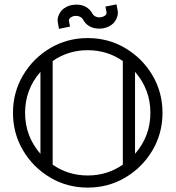

<svg xmlns="http://www.w3.org/2000/svg" viewBox="-20 -854 799 874"><path d="M379.4 0Q285.6 0 208.3 -45.9Q130.9 -91.8 85 -169.2Q39.1 -246.6 39.1 -340.3Q39.1 -434.1 85 -511.5Q130.9 -588.9 208.3 -634.8Q285.6 -680.7 379.4 -680.7Q473.1 -680.7 550.5 -634.8Q627.9 -588.9 673.8 -511.5Q719.7 -434.1 719.7 -340.3Q719.7 -246.6 673.8 -169.2Q627.9 -91.8 550.5 -45.9Q473.1 0 379.4 0ZM164.1 -153.8V-526.9Q94.2 -446.8 94.2 -340.3Q94.2 -233.9 164.1 -153.8ZM379.4 -55.2Q468.3 -55.2 539.1 -104.5V-576.2Q468.3 -625.5 379.4 -625.5Q290.5 -625.5 219.7 -576.2V-104.5Q290.5 -55.2 379.4 -55.2ZM594.7 -153.8Q664.6 -233.9 664.6 -340.3Q664.6 -446.8 594.7 -526.9ZM248.5 -722.7Q242.2 -754.4 242.2 -761.2Q242.2 -779.8 254.9 -799.1Q267.6 -818.4 295.4 -828.1Q311.5 -833 326.7 -833Q378.9 -833 401.9 -790Q407.2 -781.2 419.9 -776.9Q425.3 -774.9 432.1 -774.9Q439 -774.9 446.8 -777.3Q465.3 -783.7 465.3 -795.9L460 -824.2L510.3 -834L515.1 -808.6Q516.6 -802.2 516.6 -795.9Q516.6 -777.3 503.9 -757.8Q491.2 -738.3 463.4 -728.5Q447.8 -723.6 433.1 -723.6Q379.9 -723.6 356.9 -766.6Q351.6 -775.4 338.9 -779.8Q333 -781.7 326.2 -781.7Q319.3 -781.7 312 -779.8Q293.5 -772.5 293.5 -760.7L298.8 -732.9Z"/></svg>

Font: X Company
Style: Regular
Weight: 400
Designer: GGBotNet
Foundry: GGBotNet
Version: 0.90